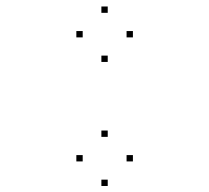

<svg xmlns="http://www.w3.org/2000/svg" viewBox="-20 -562 660 606"><path d="M399.5 -52.5V-72.5H379.5V-52.5ZM320 -130V-150H300V-130ZM241 -52.5V-72.5H221V-52.5ZM320 25V5H300V25ZM399.5 -444V-464H379.5V-444ZM320 -521.5V-541.5H300V-521.5ZM241 -444V-464H221V-444ZM320 -366.5V-386.5H300V-366.5Z"/></svg>

Font: Monaspace Xenon Dots Var
Style: Regular
Weight: 400
Designer: Riley Cran and the Lettermatic Team
Version: Version 1.100 (Monaspace Xenon Dots)